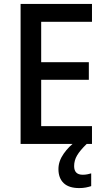

<svg xmlns="http://www.w3.org/2000/svg" viewBox="-20 -734 541 979"><path d="M449 0H85V-714H449V-623H190V-417H433V-327H190V-91H449ZM358 113Q358 157 402 157Q416 157 427 154.5Q438 152 445 150V215Q433 219 418 222Q403 225 384 225Q331 225 304.5 199.5Q278 174 278 128Q278 88 304.5 50Q331 12 369 -15L422 0Q388 33 373 58.5Q358 84 358 113Z"/></svg>

Font: Noto Sans Georgian SemiCondensed Medium
Style: Regular
Weight: 500
Width: 4
Designer: Monotype Design Team, Akaki Razmadze
Foundry: Google LLC
Version: Version 2.005; ttfautohint (v1.8.4.7-5d5b)